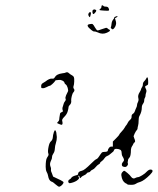

<svg xmlns="http://www.w3.org/2000/svg" viewBox="-20 -689 595 723"><path d="M533 -43Q541 -51 547.5 -50.5Q554 -50 554.5 -45.5Q555 -41 545 -31Q523 -9 508 -4Q497 -1 491.5 3Q486 7 473.5 7Q461 7 459.5 5Q458 3 453 1Q440 -6 437 -28Q436 -36 441 -41Q446 -46 447 -46Q450 -46 460 -37.5Q470 -29 473 -24Q481 -13 490 -19Q496 -22 500 -22Q504 -22 515.5 -29Q527 -36 533 -43ZM184 -194Q188 -205 192 -190L194 -173Q194 -161 190.5 -150.5Q187 -140 186.5 -129Q186 -118 181 -111Q176 -104 176 -97.5Q176 -91 172 -84Q166 -72 170 -62Q173 -56 172 -50.5Q171 -45 176 -35L180 -24L199 -15Q204 -13 208.5 -10.5Q213 -8 216 -6Q219 -4 219 -3Q220 0 215 6Q210 12 204 14Q200 15 190 6Q186 2 181 -1.5Q176 -5 174 -5Q164 -9 161 -27Q160 -34 156 -41Q152 -48 152 -61Q152 -87 157 -95Q158 -97 161 -101.5Q164 -106 162 -111Q159 -118 163 -137Q166 -152 172 -157Q178 -162 179 -172.5Q180 -183 181 -184.5Q182 -186 182 -188Q182 -190 184 -194ZM534 -398Q538 -398 538 -379Q538 -372 537 -370.5Q536 -369 532 -367Q527 -365 526.5 -363Q526 -361 529 -355Q533 -348 530.5 -341Q528 -334 528 -329Q528 -324 525.5 -320.5Q523 -317 523 -310.5Q523 -304 518.5 -298Q514 -292 514 -284Q514 -268 505 -252Q502 -247 502 -235Q502 -223 500 -216Q498 -209 498 -205.5Q498 -202 495 -199Q492 -196 487 -186L483 -176L486 -167Q491 -156 487 -153Q484 -152 482 -147Q480 -142 477 -138Q474 -134 473 -125Q473 -101 467 -95Q462 -90 462 -86Q462 -82 461 -80Q460 -78 461.5 -74Q463 -70 460 -66Q455 -58 446 -61Q440 -62 439 -67Q438 -72 440.5 -75.5Q443 -79 446 -83Q449 -88 442 -99Q438 -105 438 -113.5Q438 -122 433 -125Q428 -128 419.5 -128.5Q411 -129 409.5 -124Q408 -119 405.5 -117.5Q403 -116 396.5 -110Q390 -104 383.5 -101.5Q377 -99 373 -92.5Q369 -86 363 -82Q357 -78 357 -75.5Q357 -73 351.5 -70Q346 -67 340 -59.5Q334 -52 328.5 -50Q323 -48 320.5 -44Q318 -40 313.5 -40Q309 -40 306.5 -36Q304 -32 297 -29Q290 -26 287 -23Q280 -14 280 -22Q280 -25 277.5 -27Q275 -29 275 -26Q275 -23 277 -21Q281 -17 268 -8Q256 -1 242 1Q237 -1 237 -5Q237 -11 241.5 -13Q246 -15 249 -20Q252 -25 267 -29Q274 -30 274 -34Q274 -43 288 -46Q297 -47 323 -73Q338 -88 342.5 -89.5Q347 -91 351 -97Q361 -112 363.5 -114.5Q366 -117 372 -117Q386 -117 386 -122Q386 -126 390 -131.5Q394 -137 399 -137H405V-147V-156L417 -168Q429 -180 429 -182Q429 -184 437.5 -193Q446 -202 449.5 -208.5Q453 -215 455.5 -217.5Q458 -220 461 -226.5Q464 -233 470 -238Q476 -243 475.5 -250Q475 -257 480.5 -260.5Q486 -264 488 -270.5Q490 -277 493 -283Q496 -289 496 -293.5Q496 -298 499.5 -305Q503 -312 501 -319Q498 -330 506 -342Q510 -348 511 -352.5Q512 -357 515 -361Q518 -365 518 -371.5Q518 -378 523 -383Q528 -388 530.5 -393Q533 -398 534 -398ZM228 -416Q234 -419 240 -413Q246 -408 251 -405.5Q256 -403 258 -399Q260 -395 259.5 -382.5Q259 -370 257 -365Q255 -359 258 -355Q263 -349 257 -342Q253 -338 250.5 -328Q248 -318 248 -312Q250 -300 242 -293Q238 -289 238 -285Q238 -281 235 -270Q232 -259 222.5 -249.5Q213 -240 214 -235Q218 -220 212 -219Q210 -219 202.5 -222Q195 -225 195 -226Q195 -227 199 -231Q203 -235 203 -239Q203 -244 206 -260Q206 -264 212 -266.5Q218 -269 217 -271Q213 -280 217 -289Q219 -295 220 -299Q221 -303 225 -308Q229 -313 227 -317Q225 -321 229 -330.5Q233 -340 235.5 -344Q238 -348 235 -358Q232 -368 227.5 -371Q223 -374 222.5 -378Q222 -382 215 -385.5Q208 -389 202 -388Q196 -387 192 -387Q188 -387 186 -382Q184 -379 177 -372.5Q170 -366 167 -366Q165 -366 155.5 -361Q146 -356 140 -357Q137 -357 136 -358Q135 -359 135 -365Q135 -372 140.5 -375.5Q146 -379 151 -382Q166 -394 176 -393Q183 -391 187 -399Q193 -410 215 -413Q225 -414 228 -416ZM317 -598Q326 -600 329 -598Q332 -596 338 -585Q344 -575 347 -574.5Q350 -574 360 -578Q374 -583 378.5 -584Q383 -585 386 -581Q391 -577 392.5 -577Q394 -577 394 -574Q394 -571 383 -566Q366 -558 348 -567Q339 -571 335 -570.5Q331 -570 324 -576Q300 -595 317 -598ZM414 -626Q420 -629 422 -628Q425 -627 418 -623Q413 -621 413 -620Q413 -619 415 -613Q420 -601 414 -589Q406 -574 400 -581Q396 -584 397.5 -586.5Q399 -589 400 -599Q401 -609 406 -615Q411 -621 410.5 -623Q410 -625 414 -626ZM314 -639Q315 -642 318 -643Q321 -644 322 -642Q323 -640 321.5 -633.5Q320 -627 319 -625Q317 -623 314 -629Q311 -635 314 -639ZM331 -652Q335 -655 340 -652Q346 -650 338 -641Q332 -634 330 -637Q328 -640 328 -645.5Q328 -651 331 -652ZM363 -668Q366 -671 370 -666Q372 -664 378.5 -664Q385 -664 388 -660Q393 -651 389 -649Q388 -648 372.5 -649Q357 -650 355 -651Q353 -652 357.5 -655.5Q362 -659 362 -663Q362 -667 363 -668Z"/></svg>

Font: TT2020 Style D
Style: Italic
Weight: 400
Italic angle: -15°
Version: Version 0.2.000